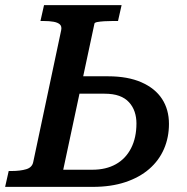

<svg xmlns="http://www.w3.org/2000/svg" viewBox="-44 -730 731 750"><path d="M318 0H-24L-10 -62H1Q35 -62 58.5 -69Q82 -76 86 -98L195 -612Q198 -627 190 -634.5Q182 -642 165.5 -645Q149 -648 125 -648H114L128 -710H431L417 -648H397Q380 -648 363.5 -647Q347 -646 336.5 -644Q326 -642 325 -638L203 -67H317Q370 -67 408.5 -88.5Q447 -110 468 -151Q489 -192 489 -248Q489 -272 482 -293Q475 -314 460 -330.5Q445 -347 421.5 -355.5Q398 -364 364 -364H209L223 -432H378Q455 -432 508.5 -408.5Q562 -385 589 -343.5Q616 -302 616 -246Q616 -193 596.5 -148Q577 -103 539 -70Q501 -37 445.5 -18.5Q390 0 318 0Z"/></svg>

Font: Roboto Serif Medium
Style: Italic
Weight: 500
Italic angle: -10°
Designer: Greg Gazdowicz
Foundry: Commercial Type
Version: Version 1.008